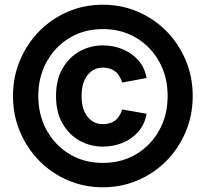

<svg xmlns="http://www.w3.org/2000/svg" viewBox="-20 -756 870 812"><path d="M35 -350Q35 -431 64.5 -501Q94 -571 145.5 -623.5Q197 -676 266 -706Q335 -736 415 -736Q495 -736 564 -706Q633 -676 684.5 -623.5Q736 -571 765.5 -501Q795 -431 795 -350Q795 -269 765.5 -199Q736 -129 684.5 -76.5Q633 -24 564 6Q495 36 415 36Q335 36 266 6Q197 -24 145.5 -76.5Q94 -129 64.5 -199Q35 -269 35 -350ZM689 -350Q689 -431 653.5 -495Q618 -559 556 -596Q494 -633 415 -633Q336 -633 274.5 -596Q213 -559 177.5 -495Q142 -431 142 -350Q142 -269 177.5 -205Q213 -141 274.5 -104Q336 -67 415 -67Q494 -67 556 -104Q618 -141 653.5 -205Q689 -269 689 -350ZM497 -293 600 -275Q592 -230 565 -199Q538 -168 498.5 -152Q459 -136 415 -136Q362 -136 317 -161Q272 -186 244.5 -233.5Q217 -281 217 -350Q217 -419 244.5 -466.5Q272 -514 317 -539Q362 -564 415 -564Q460 -564 499.5 -547.5Q539 -531 565.5 -500.5Q592 -470 600 -426L497 -407Q485 -442 464.5 -456Q444 -470 415 -470Q375 -470 350 -438Q325 -406 325 -350Q325 -294 350 -262.5Q375 -231 415 -231Q444 -231 464.5 -244.5Q485 -258 497 -293Z"/></svg>

Font: Haskoy Bold
Style: Regular
Weight: 700
Designer: Ertekin Erdin
Foundry: Ertekin Erdin
Version: Version 1.500; ttfautohint (v1.8.3)